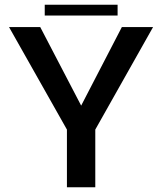

<svg xmlns="http://www.w3.org/2000/svg" viewBox="-20 -789 690 809"><path d="M262 0H381.5V-243L625 -675H493.5L322 -344L149.5 -675H18L262 -243ZM168.5 -723.5H475.5V-769H168.5Z"/></svg>

Font: Anybody Medium
Style: Regular
Weight: 500
Designer: Tyler Finck
Foundry: Etcetera Type Company
Version: Version 1.110